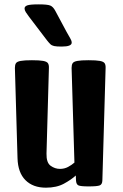

<svg xmlns="http://www.w3.org/2000/svg" viewBox="-20 -867 570 893"><path d="M193.4 5.9Q133.3 5.9 98.4 -29.1Q63.5 -64 61.5 -130.9L49.3 -551.3Q49.3 -565.4 54.2 -573Q59.1 -580.6 76.2 -583.7Q93.3 -586.9 128.4 -586.9Q164.1 -586.9 180.9 -583.7Q197.8 -580.6 202.9 -573Q208 -565.4 207.5 -551.3L196.3 -152.8Q195.3 -110.4 215.6 -95.9Q235.8 -81.5 258.8 -81.5Q279.8 -81.5 296.6 -90.6Q313.5 -99.6 326.2 -110.8L313 -551.3Q313 -565.4 317.9 -573Q322.8 -580.6 339.8 -583.7Q356.9 -586.9 392.1 -586.9Q427.7 -586.9 444.6 -583.7Q461.4 -580.6 466.6 -573Q471.7 -565.4 471.2 -551.3L456.1 -27.8Q455.6 -9.8 444.3 -4.9Q433.1 0 392.1 0Q354.5 0 344.5 -4.9Q334.5 -9.8 333.5 -27.8L332.5 -50.8Q311.5 -31.2 277.3 -12.7Q243.2 5.9 193.4 5.9ZM266.6 -650.4Q243.2 -650.4 231.9 -652.8Q220.7 -655.3 214.4 -661.4Q208 -667.5 198.7 -679.2L114.7 -789.6Q106 -800.8 100.1 -810.3Q94.2 -819.8 94.2 -827.6Q94.2 -837.4 106.9 -842Q119.6 -846.7 159.7 -846.7Q200.2 -846.7 213.6 -841.3Q227.1 -835.9 237.3 -816.4L289.6 -718.8Q299.3 -700.7 306.4 -689.2Q313.5 -677.7 313.5 -668.5Q313.5 -650.4 266.6 -650.4Z"/></svg>

Font: Denk One
Style: Regular
Weight: 400
Designer: Irina Smirnova, Eben Sorkin
Foundry: Sorkin Type Co.f
Version: Version 1.004; ttfautohint (v1.8.4.7-5d5b);gftools[0.9.23]